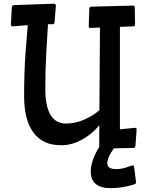

<svg xmlns="http://www.w3.org/2000/svg" viewBox="-20 -770 791 1010"><path d="M690.9 -97.7Q698.7 -97.7 698.7 -88.4L692.4 -1.5Q691.4 8.3 680.7 8.3L579.1 10.3Q544.4 58.1 544.4 88.9Q544.4 119.6 591.3 119.6Q619.6 119.6 646.7 109.9Q673.8 100.1 677.7 100.1Q684.6 100.1 685.5 108.4L695.8 189.5Q695.8 196.3 685.1 200.2Q623 219.7 562.5 219.7Q457.5 219.7 457.5 132.3Q457.5 74.7 502 3.4L502.4 -110.8Q460.4 -61 407.7 -33.4Q355 -5.9 303.5 -5.9Q252 -5.9 216.3 -22.7Q180.7 -39.6 156.2 -72.3Q106.9 -138.2 106.9 -262.7Q106.9 -394.5 114.3 -492.2L126 -637.7L45.9 -631.3Q40.5 -631.3 39.3 -633.5Q38.1 -635.7 37.1 -642.1L42.5 -732.9Q43.5 -742.2 54.2 -743.2L265.1 -750.5Q273.9 -749.5 273.9 -739.3L267.1 -653.3Q265.6 -642.6 255.9 -642.6H232.4Q229.5 -596.2 227.5 -559.6L223.6 -494.1Q218.3 -397.9 218.3 -303.7Q218.3 -120.1 327.6 -120.1Q396.5 -120.1 465.8 -163.1Q486.8 -175.8 502.9 -190.4L505.9 -625L453.6 -623Q446.8 -623 446.8 -633.8L449.7 -724.6Q450.7 -734.9 461.4 -734.9L680.2 -740.7Q689 -739.7 689 -729.5L690.4 -642.1Q690.4 -631.3 679.2 -631.3L610.8 -628.9V-89.8Z"/></svg>

Font: Wellfleet
Style: Regular
Weight: 400
Designer: Riccardo De Franceschi
Foundry: Riccardo De Franceschi
Version: Version 1.002